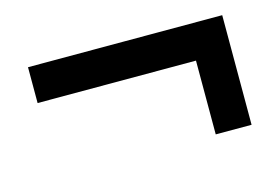

<svg xmlns="http://www.w3.org/2000/svg" viewBox="-49 -434 648 445"><g transform="rotate(-15 275.0 -211.5)"><path d="M42 -257V-343H508V-257ZM508 -80H422V-302H508Z"/></g></svg>

Font: Ysabeau
Style: Bold Italic
Weight: 700
Italic angle: -12°
Designer: Christian Thalmann (Catharsis Fonts)
Version: Version 2.002